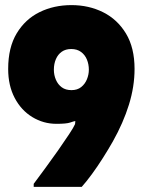

<svg xmlns="http://www.w3.org/2000/svg" viewBox="-20 -732 564 752"><path d="M507 -462Q507 -545 473.5 -600.5Q440 -656 384 -684Q328 -712 260 -712Q191 -712 135 -684.5Q79 -657 45.5 -601.5Q12 -546 12 -462Q12 -397 37.5 -348.5Q63 -300 106.5 -273.5Q150 -247 201 -247Q240 -247 254.5 -252Q269 -257 275 -258L274 -246Q269 -234 250.5 -206Q232 -178 207.5 -143Q183 -108 157.5 -73.5Q132 -39 112 -12V0H300Q318 -20 340 -50Q362 -80 383.5 -114Q405 -148 422 -178Q463 -251 485 -322Q507 -393 507 -462ZM328 -459Q328 -440 320.5 -421.5Q313 -403 298 -391Q283 -379 260 -379Q237 -379 222 -390Q207 -401 199 -419.5Q191 -438 191 -459Q191 -482 199 -500.5Q207 -519 222 -529.5Q237 -540 259 -540Q282 -540 297.5 -528.5Q313 -517 320.5 -498.5Q328 -480 328 -459Z"/></svg>

Font: Phudu Light ExtraBold
Style: Regular
Weight: 800
Version: Version 1.005;gftools[0.9.23]